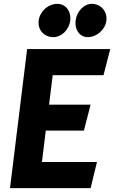

<svg xmlns="http://www.w3.org/2000/svg" viewBox="-20 -968 593 998"><path d="M181 -861C175 -813 209 -775 257 -775C300 -775 339 -813 345 -861C351 -910 321 -948 278 -948C230 -948 187 -909 181 -861ZM373 -861C367 -813 395 -775 436 -775C482 -775 527 -813 533 -861C539 -910 503 -948 457 -948C416 -948 379 -909 373 -861ZM235 -424 254 -577H518L553 -713H121L32 10H451L484 -126H198L218 -289H416L451 -424Z"/></svg>

Font: Bluebird
Style: SfBdNrwObl
Weight: 700
Designer: Jasper
Foundry: Cannot Into Space Fonts
Version: Version 0.98